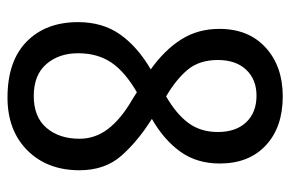

<svg xmlns="http://www.w3.org/2000/svg" viewBox="-151 -613 774 512"><g transform="rotate(90 236.0 -357.0)"><path d="M237 -724Q319 -724 367.5 -679Q416 -634 416 -556Q416 -495 384.5 -451Q353 -407 297 -375Q356 -338 395 -294Q434 -250 434 -182Q434 -96 381 -43Q328 10 240 10Q143 10 91 -41Q39 -92 39 -178Q39 -244 72 -290.5Q105 -337 165 -372Q113 -409 85 -453.5Q57 -498 57 -555Q57 -633 107 -678.5Q157 -724 237 -724ZM235 -654Q192 -654 166 -626.5Q140 -599 140 -551Q140 -502 165.5 -471Q191 -440 237 -413Q284 -440 308 -472.5Q332 -505 332 -551Q332 -599 306 -626.5Q280 -654 235 -654ZM122 -178Q122 -127 151 -93.5Q180 -60 236 -60Q292 -60 321 -94Q350 -128 350 -182Q350 -224 323.5 -258.5Q297 -293 245 -323L226 -335Q171 -303 146.5 -266.5Q122 -230 122 -178Z"/></g></svg>

Font: Noto Sans Lao Condensed
Style: Regular
Weight: 400
Width: 3
Designer: Monotype Design Team
Foundry: Monotype Imaging Inc.
Version: Version 2.003; ttfautohint (v1.8.4.7-5d5b)